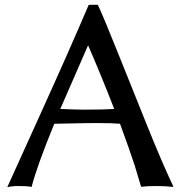

<svg xmlns="http://www.w3.org/2000/svg" viewBox="-20 -778 763 810"><path d="M10.7 11.7Q10.7 10.7 141.6 -277.3Q272.5 -565.4 353.5 -755.9L355.5 -757.8H392.6Q412.1 -718.8 491.2 -521Q570.3 -323.2 603.5 -241.2Q665 -88.9 709 3.9L711.9 10.7Q680.7 6.8 635.7 6.8Q601.6 6.8 579.1 9.8H575.2L548.8 -78.1Q527.3 -144.5 486.3 -255.9Q453.1 -258.8 393.6 -258.8Q334 -258.8 306.6 -257.8Q223.6 -256.8 209 -255.9Q134.8 -74.2 113.3 10.7Q97.7 6.8 58.6 6.8Q30.3 6.8 10.7 11.7ZM234.4 -318.4Q301.8 -315.4 336.9 -315.4Q420.9 -315.4 461.9 -318.4Q405.3 -463.9 351.6 -586.9Z"/></svg>

Font: GenEi LateGo v2
Style: Medium
Weight: 500
Designer: o_tamon (Modified)
Foundry: o_tamon / Adobe Systems Incorporated / FONT 910 / Philipp H. Poll
Version: Version 2.1;Original Version 1.004